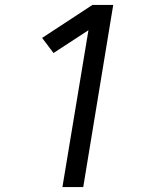

<svg xmlns="http://www.w3.org/2000/svg" viewBox="-20 -755 640 775"><path d="M232 0 337 -633 196 -541 150 -602 353 -735H437L316 0Z"/></svg>

Font: Iosevka Custom Oblique
Style: Regular
Weight: 400
Italic angle: -9°
Designer: Belleve Invis
Foundry: Belleve Invis
Version: Version 27.0.1